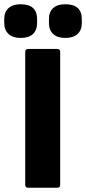

<svg xmlns="http://www.w3.org/2000/svg" viewBox="-60 -886 406 906"><path d="M73 0Q59 0 59 -14V-641Q59 -655 73 -655H210Q224 -655 224 -641V-14Q224 0 210 0ZM37 -707Q1 -707 -19.5 -725.5Q-40 -744 -40 -777V-796Q-40 -830 -19.5 -848Q1 -866 37 -866Q115 -866 115 -796V-777Q115 -744 95.5 -725.5Q76 -707 37 -707ZM248 -707Q211 -707 191 -725.5Q171 -744 171 -777V-796Q171 -830 191 -848Q211 -866 248 -866Q326 -866 326 -796V-777Q326 -744 306 -725.5Q286 -707 248 -707Z"/></svg>

Font: Sofia Sans Black
Style: Regular
Weight: 900
Designer: Botio Nikoltchev, Ani Petrova
Foundry: lettersoup
Version: Version 4.100; ttfautohint (v1.8.3)